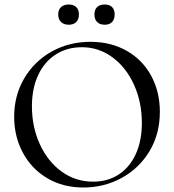

<svg xmlns="http://www.w3.org/2000/svg" viewBox="-20 -822 772 854"><path d="M43 -303Q43 -397 87.5 -473Q132 -549 209.5 -592.5Q287 -636 382 -636Q474 -636 544.5 -595.5Q615 -555 653 -484Q691 -413 691 -325Q691 -226 645 -149.5Q599 -73 521 -30.5Q443 12 351 12Q260 12 190 -29.5Q120 -71 81.5 -143Q43 -215 43 -303ZM611 -275Q611 -367 576.5 -444Q542 -521 481 -566.5Q420 -612 344 -612Q279 -612 228.5 -580Q178 -548 150 -488.5Q122 -429 122 -349Q122 -258 157 -181Q192 -104 254 -59Q316 -14 394 -14Q460 -14 509 -46.5Q558 -79 584.5 -138Q611 -197 611 -275ZM239 -758Q239 -779 251.5 -790.5Q264 -802 286 -802Q307 -802 319 -790.5Q331 -779 331 -758Q331 -736 319 -724Q307 -712 286 -712Q264 -712 251.5 -724Q239 -736 239 -758ZM400 -758Q400 -779 412 -790.5Q424 -802 446 -802Q467 -802 478.5 -790.5Q490 -779 490 -758Q490 -736 478.5 -724Q467 -712 446 -712Q424 -712 412 -724Q400 -736 400 -758Z"/></svg>

Font: Cormorant Upright Medium
Style: Regular
Weight: 500
Designer: Christian Thalmann (Catharsis Fonts)
Foundry: Catharsis Fonts
Version: Version 3.302